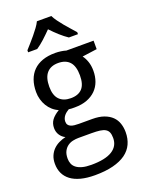

<svg xmlns="http://www.w3.org/2000/svg" viewBox="-182 -850 882 1174"><g transform="rotate(-20 259.0 -263.0)"><path d="M498 -536.1V-481L401.9 -467.8Q415.5 -450.7 424.8 -424.1Q434.1 -397.5 434.1 -363.8Q434.1 -326.7 422.6 -295.2Q411.1 -263.7 387.9 -240.7Q364.7 -217.8 330.6 -204.8Q296.4 -191.9 251 -191.9Q240.2 -191.9 229.5 -192.1Q218.8 -192.4 211.9 -193.8Q203.6 -189 195.6 -182.9Q187.5 -176.8 180.9 -168.9Q174.3 -161.1 170.2 -151.4Q166 -141.6 166 -129.9Q166 -116.7 171.9 -108.6Q177.7 -100.6 187.7 -96.2Q197.8 -91.8 211.4 -90.3Q225.1 -88.9 240.2 -88.9H326.2Q371.6 -88.9 402.8 -77.4Q434.1 -65.9 453.9 -46.4Q473.6 -26.9 482.4 -0.2Q491.2 26.4 491.2 56.2Q491.2 99.1 475.3 133.3Q459.5 167.5 426.8 191.2Q394 214.8 344 227.5Q293.9 240.2 226.1 240.2Q173.8 240.2 134.8 230Q95.7 219.7 69.8 200.2Q43.9 180.7 31 153.1Q18.1 125.5 18.1 90.8Q18.1 61.5 27.6 39.3Q37.1 17.1 53.2 1Q69.3 -15.1 90.6 -25.4Q111.8 -35.6 134.8 -41Q114.3 -50.3 101.1 -70.3Q87.9 -90.3 87.9 -116.2Q87.9 -146 103.5 -167.7Q119.1 -189.5 152.8 -210Q131.8 -218.8 114.5 -234.1Q97.2 -249.5 85.2 -269.3Q73.2 -289.1 66.7 -312.5Q60.1 -335.9 60.1 -360.8Q60.1 -404.3 72.3 -438.5Q84.5 -472.7 108.4 -496.6Q132.3 -520.5 168 -533.2Q203.6 -545.9 251 -545.9Q269 -545.9 288.3 -543.2Q307.6 -540.5 320.8 -536.1ZM102.1 87.9Q102.1 106 108.4 121.6Q114.7 137.2 129.2 148.4Q143.6 159.7 167.2 166.3Q190.9 172.9 226.1 172.9Q316.9 172.9 362.1 144.8Q407.2 116.7 407.2 64Q407.2 41.5 401.4 27.3Q395.5 13.2 382.1 5.1Q368.7 -2.9 346.7 -5.9Q324.7 -8.8 293 -8.8H207Q189.9 -8.8 171.4 -4.9Q152.8 -1 137.5 9.8Q122.1 20.5 112.1 39.3Q102.1 58.1 102.1 87.9ZM147 -363.8Q147 -307.6 173.3 -280.3Q199.7 -252.9 248 -252.9Q296.9 -252.9 322 -280Q347.2 -307.1 347.2 -365.2Q347.2 -425.3 321.5 -453.6Q295.9 -481.9 247.1 -481.9Q198.7 -481.9 172.9 -452.6Q147 -423.3 147 -363.8ZM421.9 -606H362.8Q337.9 -622.6 311.5 -646.2Q285.2 -669.9 259.8 -696.8Q233.4 -669.9 207.5 -646.2Q181.6 -622.6 156.7 -606H97.7V-619.1Q110.4 -633.3 127 -651.9Q143.6 -670.4 159.9 -690.2Q176.3 -710 190.7 -729.7Q205.1 -749.5 212.9 -766.1H306.6Q314.5 -749.5 328.9 -729.7Q343.3 -710 359.6 -690.2Q376 -670.4 392.8 -651.9Q409.7 -633.3 421.9 -619.1Z"/></g></svg>

Font: WenQuanYi Micro Hei
Style: Regular
Weight: 400
Foundry: Ascender Corporation
Version: Version 0.2.0-beta